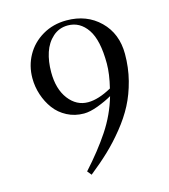

<svg xmlns="http://www.w3.org/2000/svg" viewBox="-112 -541 819 932"><g transform="rotate(-15 297.5 -74.5)"><path d="M76.2 -223.1Q76.2 -285.2 105 -337.2Q133.8 -389.2 187.3 -420.7Q240.7 -452.1 308.1 -452.1Q409.7 -452.1 475.3 -387.9Q541 -323.7 541 -221.2Q541 -152.8 524.7 -89.1Q508.3 -25.4 481.4 26.1Q454.6 77.6 413.3 128.7Q372.1 179.7 329.8 219.7Q287.6 259.8 232.9 303.2L215.8 282.2Q290.5 199.7 341.6 122.8Q392.6 45.9 418 -42Q386.7 -23.9 345.7 -8.5Q304.7 6.8 274.9 6.8Q228.5 6.8 190.2 -13.2Q151.9 -33.2 127.4 -66.2Q103 -99.1 89.6 -139.9Q76.2 -180.7 76.2 -223.1ZM171.9 -228Q171.9 -143.1 210.9 -92Q250 -41 308.1 -41Q359.9 -41 426.8 -78.1Q443.8 -146.5 443.8 -199.2Q443.8 -316.4 406.5 -371.6Q369.1 -426.8 308.1 -426.8Q264.2 -426.8 232.4 -398.4Q200.7 -370.1 186.3 -326.2Q171.9 -282.2 171.9 -228Z"/></g></svg>

Font: Dehuti
Style: Bold
Weight: 700
Version: Version 1.2